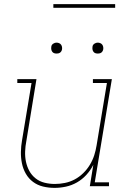

<svg xmlns="http://www.w3.org/2000/svg" viewBox="-20 -904 640 932"><path d="M245 8Q216 8 189 1.5Q162 -5 140.5 -21Q119 -37 105.5 -60.5Q92 -84 86.5 -111Q81 -138 81.5 -166.5Q82 -195 87 -223L133 -501H64V-520H157L108 -220Q103 -195 102 -169Q101 -143 106 -119Q111 -95 122.5 -74Q134 -53 153 -38Q172 -23 196.5 -17Q221 -11 246 -11Q270 -11 295 -16Q320 -21 342.5 -33Q365 -45 384 -63.5Q403 -82 416.5 -104.5Q430 -127 437.5 -150.5Q445 -174 449 -199L499 -501H431V-520H523L440 -19H509V0H416L433 -104Q420 -78 399.5 -55.5Q379 -33 353.5 -18.5Q328 -4 300 2Q272 8 245 8ZM455 -644Q448 -644 442.5 -646Q437 -648 433.5 -653Q430 -658 429 -664Q428 -670 429 -676Q429 -681 431.5 -685Q434 -689 437.5 -691.5Q441 -694 445.5 -695.5Q450 -697 455 -697Q461 -697 467 -694.5Q473 -692 476.5 -687Q480 -682 481 -676Q482 -670 481 -664Q480 -659 477.5 -655Q475 -651 471.5 -648.5Q468 -646 463.5 -645Q459 -644 455 -644ZM255 -644Q248 -644 242.5 -646Q237 -648 233.5 -653Q230 -658 229 -664Q228 -670 229 -676Q229 -681 231.5 -685Q234 -689 237.5 -691.5Q241 -694 245.5 -695.5Q250 -697 255 -697Q261 -697 267 -694.5Q273 -692 276.5 -687Q280 -682 281 -676Q282 -670 281 -664Q280 -659 277.5 -655Q275 -651 271.5 -648.5Q268 -646 263.5 -645Q259 -644 255 -644ZM239 -866V-884H539V-866Z"/></svg>

Font: Iosevka Etoile Thin Oblique
Style: Regular
Weight: 100
Italic angle: -9°
Designer: Belleve Invis
Foundry: Belleve Invis
Version: Version 15.5.2; ttfautohint (v1.8.4)